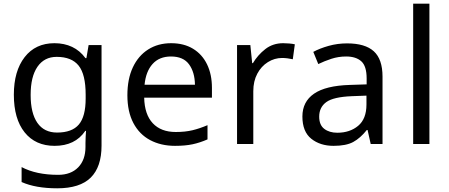

<svg xmlns="http://www.w3.org/2000/svg" viewBox="-20 -780 2431 1040"><path d="M275 -546Q328 -546 370.5 -526Q413 -506 443 -465H448L460 -536H530V9Q530 124 471.5 182Q413 240 290 240Q232 240 183.5 231.5Q135 223 97 206V125Q176 167 295 167Q364 167 403.5 126.5Q443 86 443 16V-5Q443 -17 444 -39.5Q445 -62 446 -71H442Q414 -30 372.5 -10Q331 10 276 10Q172 10 113.5 -63Q55 -136 55 -267Q55 -395 113.5 -470.5Q172 -546 275 -546ZM287 -472Q220 -472 183 -418.5Q146 -365 146 -266Q146 -167 182.5 -114.5Q219 -62 289 -62Q370 -62 407 -105.5Q444 -149 444 -246V-267Q444 -377 406 -424.5Q368 -472 287 -472Z M907 -546Q976 -546 1025.5 -516Q1075 -486 1101.5 -431.5Q1128 -377 1128 -304V-251H761Q763 -160 807.5 -112.5Q852 -65 932 -65Q983 -65 1022.5 -74.5Q1062 -84 1104 -102V-25Q1063 -7 1023 1.5Q983 10 928 10Q852 10 793.5 -21Q735 -52 702.5 -113.5Q670 -175 670 -264Q670 -352 699.5 -415Q729 -478 782.5 -512Q836 -546 907 -546ZM906 -474Q843 -474 806.5 -433.5Q770 -393 763 -321H1036Q1035 -389 1004 -431.5Q973 -474 906 -474Z M1514 -546Q1529 -546 1546.5 -544.5Q1564 -543 1577 -540L1566 -459Q1553 -462 1537.5 -464Q1522 -466 1508 -466Q1467 -466 1431 -443.5Q1395 -421 1373.5 -380.5Q1352 -340 1352 -286V0H1264V-536H1336L1346 -438H1350Q1376 -482 1417 -514Q1458 -546 1514 -546Z M1860 -545Q1958 -545 2005 -502Q2052 -459 2052 -365V0H1988L1971 -76H1967Q1932 -32 1893.5 -11Q1855 10 1787 10Q1714 10 1666 -28.5Q1618 -67 1618 -149Q1618 -229 1681 -272.5Q1744 -316 1875 -320L1966 -323V-355Q1966 -422 1937 -448Q1908 -474 1855 -474Q1813 -474 1775 -461.5Q1737 -449 1704 -433L1677 -499Q1712 -518 1760 -531.5Q1808 -545 1860 -545ZM1886 -259Q1786 -255 1747.5 -227Q1709 -199 1709 -148Q1709 -103 1736.5 -82Q1764 -61 1807 -61Q1875 -61 1920 -98.5Q1965 -136 1965 -214V-262Z M2306 0H2218V-760H2306Z"/></svg>

Font: Noto Naskh Arabic
Style: Regular
Weight: 400
Designer: Monotype Design Team, David Williams, Mohamad Dakak and Nizar Qandah
Foundry: Monotype Imaging Inc.
Version: Version 2.013